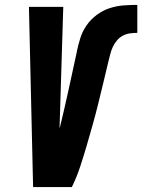

<svg xmlns="http://www.w3.org/2000/svg" viewBox="-20 -763 580 783"><path d="M115 0 98 -735H238L223 -245Q224 -243 223.5 -241.5Q223 -240 223 -238Q242 -316 259 -394Q276 -472 293 -550V-552Q299 -580 307.5 -607.5Q316 -635 333 -659.5Q350 -684 375 -702.5Q400 -721 428 -730Q456 -739 484.5 -741Q513 -743 540 -743V-629Q526 -629 510.5 -627Q495 -625 481 -617.5Q467 -610 456.5 -597.5Q446 -585 439.5 -570.5Q433 -556 429.5 -541.5Q426 -527 422 -512Q412 -469 401.5 -426Q391 -383 380.5 -340Q370 -297 358 -254.5Q346 -212 333.5 -169Q321 -126 307 -83.5Q293 -41 273 0Z"/></svg>

Font: Iosevka SS18 Heavy
Style: Italic
Weight: 900
Italic angle: -9°
Monospace: yes
Designer: Belleve Invis
Foundry: Belleve Invis
Version: Version 25.1.1; ttfautohint (v1.8.4)